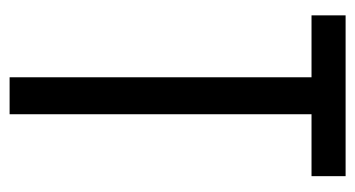

<svg xmlns="http://www.w3.org/2000/svg" viewBox="-190 -550 740 400"><g transform="rotate(90 180.0 -350.0)"><path d="M218 0H141V-629H12V-700H347V-629H218Z"/></g></svg>

Font: TypoPRO Bebas Neue
Style: Regular
Weight: 400
Designer: Ryoichi Tsunekawa
Foundry: Ryoichi Tsunekawa
Version: Version 001.003